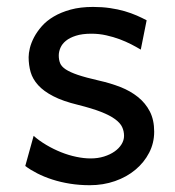

<svg xmlns="http://www.w3.org/2000/svg" viewBox="-20 -528 511 560"><path d="M390.6 -383.3Q378.4 -390.6 362.8 -398.7Q347.2 -406.7 328.9 -413.6Q310.5 -420.4 289.8 -425Q269 -429.7 246.6 -429.7Q219.7 -429.7 201.4 -423.8Q183.1 -418 172.1 -408.9Q161.1 -399.9 156.2 -388.4Q151.4 -377 151.4 -366.2Q151.4 -353.5 155.3 -343.8Q159.2 -334 171.6 -325.7Q184.1 -317.4 207 -309.6Q230 -301.8 268.6 -293Q301.8 -285.6 331.1 -274.2Q360.4 -262.7 382.3 -245.1Q404.3 -227.5 417 -202.9Q429.7 -178.2 429.7 -144Q429.7 -110.8 415 -82.5Q400.4 -54.2 375 -33Q349.6 -11.7 315.4 0.2Q281.2 12.2 241.7 12.2Q211.9 12.2 184.3 7.8Q156.7 3.4 132.6 -4.4Q108.4 -12.2 88.4 -22.5Q68.4 -32.7 53.7 -43.9L78.1 -131.8Q94.7 -117.2 115.5 -105Q136.2 -92.8 158.2 -84Q180.2 -75.2 202.4 -70.6Q224.6 -65.9 244.1 -65.9Q265.6 -65.9 283.4 -71.5Q301.3 -77.1 314.2 -86.2Q327.1 -95.2 334.5 -107.2Q341.8 -119.1 341.8 -131.8Q341.8 -145.5 336.2 -157.5Q330.6 -169.4 315.7 -180.4Q300.8 -191.4 274.7 -201.7Q248.5 -211.9 207.5 -222.2Q163.1 -232.9 135 -247.6Q106.9 -262.2 91.1 -279.8Q75.2 -297.4 69.3 -317.9Q63.5 -338.4 63.5 -361.3Q63.5 -372.6 67.1 -387.7Q70.8 -402.8 79.3 -419.2Q87.9 -435.5 101.8 -451.4Q115.7 -467.3 136.7 -479.7Q157.7 -492.2 186 -500Q214.4 -507.8 251.5 -507.8Q277.8 -507.8 301 -504.4Q324.2 -501 343.5 -495.4Q362.8 -489.7 378.9 -482.7Q395 -475.6 407.7 -468.8Z"/></svg>

Font: Andika Viet
Style: Regular
Weight: 400
Designer: Victor Gaultney, Annie Olsen, Julie Remington, Don Collingsworth, Eric Hays, Becca Hirsbrunner
Foundry: SIL International
Version: Version 5.000